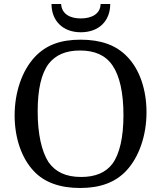

<svg xmlns="http://www.w3.org/2000/svg" viewBox="-20 -928 804 958"><path d="M482 -908C481 -857 435 -836 383 -836C331 -836 288 -857 285 -908H237C237 -824 294 -767 383 -767C474 -767 530 -824 530 -908ZM711 -368C711 -480 677 -582 614 -646C559 -703 483 -730 382 -730C281 -730 209 -703 153 -643C90 -575 53 -468 53 -352C53 -239 88 -138 149 -74C201 -18 279 10 380 10C480 10 556 -18 611 -77C674 -145 711 -252 711 -368ZM168 -372C168 -482 186 -561 223 -610C258 -654 308 -676 379 -676C452 -676 506 -653 541 -602C577 -550 596 -465 596 -354C596 -243 577 -160 541 -111C508 -67 456 -45 385 -45C308 -45 257 -70 222 -119C187 -174 168 -261 168 -372Z"/></svg>

Font: Domine
Style: Regular
Weight: 400
Designer: Pablo Impallari, Rodrigo Fuenzalida, Brenda Gallo
Foundry: Pablo Impallari, Rodrigo Fuenzalida, Brenda Gallo
Version: Version 2.000